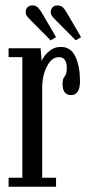

<svg xmlns="http://www.w3.org/2000/svg" viewBox="-20 -706 338 726"><path d="M12.5 0V-34H64.5V-490H12.5V-523.5H133.5L137.5 -474.5Q138.5 -480.5 147.8 -493.5Q157 -506.5 172.8 -517.5Q188.5 -528.5 210.5 -528.5Q248.5 -528.5 265.5 -491Q282.5 -453.5 282.5 -399Q282.5 -346.5 248.5 -346.5Q216.5 -346.5 216.5 -389Q216.5 -407.5 224.5 -417Q232.5 -426.5 232.5 -448Q232.5 -490 203 -490Q175.5 -490 157.5 -455Q139.5 -420 139.5 -374V-34H192V0ZM266.5 -553.5 188.5 -632Q180.5 -640 176.2 -646.2Q172 -652.5 172 -660Q172 -672 179.2 -678.8Q186.5 -685.5 196.5 -685.5Q210.5 -685.5 218 -677.8Q225.5 -670 231 -660.5L286.5 -565.5ZM171.5 -553.5 93.5 -632Q85.5 -640 81.2 -646.2Q77 -652.5 77 -660Q77 -672 84.2 -678.8Q91.5 -685.5 101.5 -685.5Q115.5 -685.5 123 -677.8Q130.5 -670 136.5 -660.5L192 -565.5Z"/></svg>

Font: Imbue 10pt
Style: Regular
Weight: 400
Designer: Tyler Finck
Foundry: Etcetera Type Company
Version: Version 1.102; ttfautohint (v1.8.3)